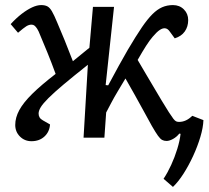

<svg xmlns="http://www.w3.org/2000/svg" viewBox="-20 -542 822 756"><path d="M396 -207 406 -206Q429 -249 448 -283.5Q467 -318 483 -345.5Q499 -373 513 -395Q527 -417 539 -435Q561 -467 580 -486Q599 -505 618.5 -513.5Q638 -522 661 -522Q687 -522 704 -505Q721 -488 721 -463Q721 -437 707.5 -418Q694 -399 668 -391L649 -417Q641 -429 631 -430.5Q621 -432 609 -424Q597 -416 581 -397Q569 -383 555.5 -362Q542 -341 522 -306Q538 -279 555.5 -249Q573 -219 589 -192.5Q605 -166 616 -147Q634 -117 645 -100Q656 -83 662.5 -74.5Q669 -66 674 -64Q679 -62 685 -62Q699 -62 712 -68Q725 -74 737 -86L781 -69Q780 -40 769 -3Q758 34 740.5 72Q723 110 702.5 142Q682 174 661 194L624 162Q640 138 654 107.5Q668 77 678 44.5Q688 12 691 -15L686 -16Q676 -3 661.5 5Q647 13 636 13Q626 13 618.5 9Q611 5 602 -7.5Q593 -20 578 -46Q565 -70 547 -102.5Q529 -135 510 -169.5Q491 -204 474 -233Q459 -208 444 -183Q429 -158 417.5 -136Q406 -114 398 -99L391 0H309L326 -287Q268 -241 230 -209Q192 -177 170.5 -155.5Q149 -134 140.5 -120Q132 -106 132 -95Q132 -86 136 -79.5Q140 -73 149 -68L177 -52Q175 -23 155 -4.5Q135 14 104 14Q77 14 58.5 -4.5Q40 -23 40 -50Q40 -79 56 -108.5Q72 -138 107 -172.5Q142 -207 199 -251Q183 -295 166.5 -335.5Q150 -376 138 -404Q132 -420 126.5 -428.5Q121 -437 116 -441Q111 -445 104 -445Q94 -445 83.5 -438.5Q73 -432 51 -413L22 -447Q44 -471 65.5 -487.5Q87 -504 106.5 -513Q126 -522 142 -522Q157 -522 166.5 -517Q176 -512 184.5 -497.5Q193 -483 205 -454Q219 -422 234.5 -383.5Q250 -345 267 -301L332 -354L346 -515H429Z"/></svg>

Font: Literata
Style: Italic
Weight: 400
Italic angle: -2°
Designer: Latin by Veronika Burian and Jose Scaglione. Greek by Irene Vlachou. Cyrillic by Vera Evstafieva
Foundry: TypeTogether
Version: Version 3.103;gftools[0.9.29]